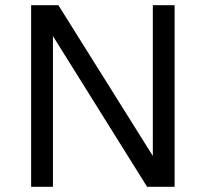

<svg xmlns="http://www.w3.org/2000/svg" viewBox="-20 -720 793 740"><path d="M569 -700H653V0H547L184 -581V0H100V-700H205L569 -119Z"/></svg>

Font: Fivo Sans
Style: Regular
Weight: 400
Designer: Alexander Slobzheninov
Foundry: Alexander Slobzheninov
Version: 1.0